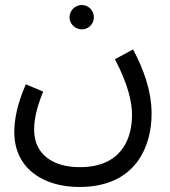

<svg xmlns="http://www.w3.org/2000/svg" viewBox="-20 -515 676 765"><path d="M306 -398C333 -398 354 -420 354 -446C354 -473 333 -495 306 -495C279 -495 257 -473 257 -446C257 -420 279 -398 306 -398ZM37 11C37 156 152 230 296 230C528 230 584 59 584 -61C584 -156 549 -246 510 -318L438 -279C492 -176 506 -106 506 -57C506 44 459 151 298 151C188 151 116 98 116 2C116 -43 128 -91 152 -150L83 -179C48 -100 37 -37 37 11Z"/></svg>

Font: Noto Sans Arabic UI SmCn
Style: Regular
Weight: 400
Width: 4
Designer: Monotype Design Team, Nadine Chahine and Nizar Qandah
Foundry: Monotype Imaging Inc.
Version: Version 2.010